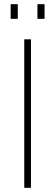

<svg xmlns="http://www.w3.org/2000/svg" viewBox="-20 -898 264 918"><path d="M96 0V-710H128V0ZM31 -808V-878H65V-808ZM159 -808V-878H193V-808Z"/></svg>

Font: Geist Thin
Style: Regular
Weight: 400
Designer: Basement.studio, Andrés Briganti, Mateo Zaragoza
Foundry: Basement.studio, Vercel, Andrés Briganti, Guido Ferreyra, Mateo Zaragoza
Version: Version 1.401